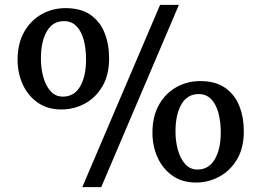

<svg xmlns="http://www.w3.org/2000/svg" viewBox="-20 -771 1078 791"><path d="M319 0 639.5 -751H717L397 0ZM232 -320Q176 -320 135.8 -348Q95.5 -376 74 -422.5Q52.5 -469 52.5 -524.5Q52.5 -592.5 79.8 -640Q107 -687.5 151.8 -712.5Q196.5 -737.5 249.5 -737.5Q313.5 -737.5 353 -709.8Q392.5 -682 411 -635.2Q429.5 -588.5 429.5 -530.5Q429.5 -462.5 402 -415.5Q374.5 -368.5 329.5 -344.2Q284.5 -320 232 -320ZM239 -373Q286 -373 310.2 -415Q334.5 -457 334.5 -526.5Q334.5 -570.5 325 -606.2Q315.5 -642 295.2 -663Q275 -684 243.5 -684Q197 -684 172.8 -641.8Q148.5 -599.5 148.5 -529Q148.5 -489 158.5 -453.2Q168.5 -417.5 188.5 -395.2Q208.5 -373 239 -373ZM787.5 -19Q730.5 -19 690.5 -47.2Q650.5 -75.5 629.2 -122.2Q608 -169 608 -224Q608 -292 635 -339.5Q662 -387 706.8 -412Q751.5 -437 805 -437Q868 -437 907.8 -409Q947.5 -381 966 -334.2Q984.5 -287.5 984.5 -230Q984.5 -162 956.8 -115Q929 -68 884 -43.5Q839 -19 787.5 -19ZM793.5 -72.5Q840 -72.5 864.8 -114.5Q889.5 -156.5 889.5 -226Q889.5 -269.5 880 -305.2Q870.5 -341 850.2 -362.2Q830 -383.5 799 -383.5Q752 -383.5 727.5 -341.5Q703 -299.5 703 -229.5Q703 -188.5 713 -153Q723 -117.5 743 -95Q763 -72.5 793.5 -72.5Z"/></svg>

Font: Merriweather 20pt Medium
Style: Regular
Weight: 500
Version: Version 2.100